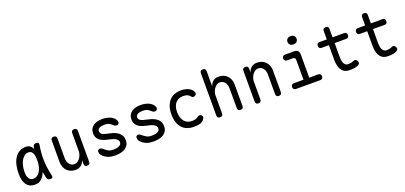

<svg xmlns="http://www.w3.org/2000/svg" viewBox="24 -1786 5952 2824"><g transform="rotate(-20 3000.0 -373.5)"><path d="M242 10Q206 10 174.5 -2Q143 -14 120 -41.5Q97 -69 83.5 -113.5Q70 -158 70 -224Q70 -293 84 -354.5Q98 -416 126.5 -461.5Q155 -507 198.5 -533.5Q242 -560 300 -560Q348 -560 375 -536Q397 -516 410 -487Q412 -502 414 -516Q418 -541 431 -550.5Q444 -560 465 -560Q489 -560 498.5 -549.5Q508 -539 504 -516Q494 -457 489 -399.5Q484 -342 485.5 -283.5Q487 -225 495.5 -163.5Q504 -102 520 -34Q525 -12 517 -1Q509 10 486 10Q463 10 449 -1Q435 -12 430 -34Q418 -83 410 -129Q404 -111 396 -94Q374 -48 336.5 -19Q299 10 242 10ZM251 -80Q282 -80 308.5 -96.5Q335 -113 354 -143Q373 -173 384 -215Q395 -257 395 -308Q395 -332 393.5 -360.5Q392 -389 384 -413Q376 -437 358.5 -453.5Q341 -470 308 -470Q277 -470 250 -450.5Q223 -431 203 -397Q183 -363 171.5 -316Q160 -269 160 -215Q160 -151 182.5 -115.5Q205 -80 251 -80Z M1015 -234V-515Q1015 -538 1026 -549Q1037 -560 1060 -560Q1083 -560 1094 -549Q1105 -538 1105 -515V-35Q1105 -12 1094 -1Q1083 10 1060 10Q1037 10 1026 -1Q1015 -12 1015 -35V-94Q1001 -46 967 -18Q933 10 878 10Q838 10 804.5 -3.5Q771 -17 746.5 -42Q722 -67 708.5 -102Q695 -137 695 -180V-515Q695 -538 706 -549Q717 -560 740 -560Q763 -560 774 -549Q785 -538 785 -515V-206Q785 -180 792 -156.5Q799 -133 812.5 -115Q826 -97 846 -86Q866 -75 893 -75Q920 -75 942.5 -91Q965 -107 981 -130.5Q997 -154 1006 -182Q1015 -210 1015 -234Z M1501 10Q1471 10 1443 6Q1415 2 1390.5 -7.5Q1366 -17 1343.5 -32.5Q1321 -48 1301 -71Q1291 -82 1286 -96Q1281 -110 1281 -124Q1281 -146 1293 -154Q1305 -162 1319 -162Q1330 -162 1339 -158Q1348 -154 1359 -144Q1391 -116 1421.5 -98Q1452 -80 1500 -80Q1517 -80 1539.5 -82Q1562 -84 1582 -91.5Q1602 -99 1616 -113Q1630 -127 1630 -150Q1630 -172 1616 -187.5Q1602 -203 1582 -213.5Q1562 -224 1539.5 -230.5Q1517 -237 1500 -240Q1466 -247 1431 -257Q1396 -267 1367.5 -285Q1339 -303 1320.5 -332Q1302 -361 1302 -406Q1302 -448 1318 -477Q1334 -506 1361 -524.5Q1388 -543 1424 -551.5Q1460 -560 1500 -560Q1565 -560 1618 -538.5Q1671 -517 1697 -475Q1704 -464 1706.5 -455Q1709 -446 1709 -439Q1709 -423 1699 -411Q1689 -399 1669 -399Q1660 -399 1648 -402.5Q1636 -406 1625 -417Q1601 -441 1573.5 -455.5Q1546 -470 1500 -470Q1478 -470 1458.5 -466.5Q1439 -463 1424 -455Q1409 -447 1400.5 -435.5Q1392 -424 1392 -407Q1392 -387 1402.5 -373.5Q1413 -360 1429.5 -352Q1446 -344 1465 -339Q1484 -334 1500 -331Q1538 -323 1577 -311.5Q1616 -300 1648 -280Q1680 -260 1700 -228.5Q1720 -197 1720 -149Q1720 -105 1702 -74.5Q1684 -44 1654 -25.5Q1624 -7 1584.5 1.5Q1545 10 1501 10Z M2101 10Q2071 10 2043 6Q2015 2 1990.5 -7.5Q1966 -17 1943.5 -32.5Q1921 -48 1901 -71Q1891 -82 1886 -96Q1881 -110 1881 -124Q1881 -146 1893 -154Q1905 -162 1919 -162Q1930 -162 1939 -158Q1948 -154 1959 -144Q1991 -116 2021.5 -98Q2052 -80 2100 -80Q2117 -80 2139.5 -82Q2162 -84 2182 -91.5Q2202 -99 2216 -113Q2230 -127 2230 -150Q2230 -172 2216 -187.5Q2202 -203 2182 -213.5Q2162 -224 2139.5 -230.5Q2117 -237 2100 -240Q2066 -247 2031 -257Q1996 -267 1967.5 -285Q1939 -303 1920.5 -332Q1902 -361 1902 -406Q1902 -448 1918 -477Q1934 -506 1961 -524.5Q1988 -543 2024 -551.5Q2060 -560 2100 -560Q2165 -560 2218 -538.5Q2271 -517 2297 -475Q2304 -464 2306.5 -455Q2309 -446 2309 -439Q2309 -423 2299 -411Q2289 -399 2269 -399Q2260 -399 2248 -402.5Q2236 -406 2225 -417Q2201 -441 2173.5 -455.5Q2146 -470 2100 -470Q2078 -470 2058.5 -466.5Q2039 -463 2024 -455Q2009 -447 2000.5 -435.5Q1992 -424 1992 -407Q1992 -387 2002.5 -373.5Q2013 -360 2029.5 -352Q2046 -344 2065 -339Q2084 -334 2100 -331Q2138 -323 2177 -311.5Q2216 -300 2248 -280Q2280 -260 2300 -228.5Q2320 -197 2320 -149Q2320 -105 2302 -74.5Q2284 -44 2254 -25.5Q2224 -7 2184.5 1.5Q2145 10 2101 10Z M2480 -274Q2480 -351 2500 -405Q2520 -459 2553.5 -493.5Q2587 -528 2632 -544Q2677 -560 2727 -560Q2765 -560 2795 -553.5Q2825 -547 2847.5 -536Q2870 -525 2886 -511Q2902 -497 2911 -482Q2925 -459 2921.5 -442Q2918 -425 2901 -415Q2883 -404 2867 -407Q2851 -410 2842 -425Q2831 -442 2804 -456Q2777 -470 2733 -470Q2697 -470 2667 -458Q2637 -446 2615.5 -422Q2594 -398 2582 -362.5Q2570 -327 2570 -279Q2570 -230 2582.5 -192.5Q2595 -155 2616.5 -130Q2638 -105 2668 -92.5Q2698 -80 2732 -80Q2758 -80 2786 -86.5Q2814 -93 2829 -108Q2841 -120 2858.5 -122Q2876 -124 2893 -110Q2899 -104 2902.5 -96.5Q2906 -89 2906 -80Q2906 -71 2901 -60.5Q2896 -50 2886 -38Q2873 -22 2855 -12.5Q2837 -3 2816.5 2Q2796 7 2774 8.5Q2752 10 2730 10Q2675 10 2629 -7Q2583 -24 2550 -58.5Q2517 -93 2498.5 -147Q2480 -201 2480 -274Z M3185 -316V-35Q3185 -12 3174 -1Q3163 10 3140 10Q3117 10 3106 -1Q3095 -12 3095 -35V-695Q3095 -718 3106 -729Q3117 -740 3140 -740Q3163 -740 3174 -729Q3185 -718 3185 -695V-456Q3199 -504 3233 -532Q3267 -560 3322 -560Q3362 -560 3395.5 -546.5Q3429 -533 3453.5 -508Q3478 -483 3491.5 -448Q3505 -413 3505 -370V-35Q3505 -12 3494 -1Q3483 10 3460 10Q3437 10 3426 -1Q3415 -12 3415 -35V-344Q3415 -370 3408 -393.5Q3401 -417 3387.5 -435Q3374 -453 3354 -464Q3334 -475 3307 -475Q3280 -475 3257.5 -459Q3235 -443 3219 -419.5Q3203 -396 3194 -368Q3185 -340 3185 -316Z M3785 -316V-35Q3785 -12 3774 -1Q3763 10 3740 10Q3717 10 3706 -1Q3695 -12 3695 -35V-515Q3695 -538 3706 -549Q3717 -560 3740 -560Q3763 -560 3774 -549Q3785 -538 3785 -515V-456Q3799 -504 3833 -532Q3867 -560 3922 -560Q3962 -560 3995.5 -546.5Q4029 -533 4053.5 -508Q4078 -483 4091.5 -448Q4105 -413 4105 -370V-35Q4105 -12 4094 -1Q4083 10 4060 10Q4037 10 4026 -1Q4015 -12 4015 -35V-344Q4015 -370 4008 -393.5Q4001 -417 3987.5 -435Q3974 -453 3954 -464Q3934 -475 3907 -475Q3880 -475 3857.5 -459Q3835 -443 3819 -419.5Q3803 -396 3794 -368Q3785 -340 3785 -316Z M4712 -90Q4732 -90 4743.5 -77.5Q4755 -65 4755 -45Q4755 -25 4743.5 -12.5Q4732 0 4712 0H4328Q4308 0 4296.5 -12.5Q4285 -25 4285 -45Q4285 -65 4296.5 -77.5Q4308 -90 4328 -90H4480V-400Q4480 -420 4470 -430Q4460 -440 4440 -440H4349Q4329 -440 4317 -452.5Q4305 -465 4305 -485Q4305 -505 4317 -517.5Q4329 -530 4349 -530H4490Q4531 -530 4550.5 -510.5Q4570 -491 4570 -450V-90ZM4520 -629Q4487 -629 4468 -646Q4449 -663 4449 -692Q4449 -722 4468 -739.5Q4487 -757 4520 -757Q4553 -757 4572 -739.5Q4591 -722 4591 -692Q4591 -663 4572 -646Q4553 -629 4520 -629Z M5279 -530Q5299 -530 5309.5 -517.5Q5320 -505 5320 -485Q5320 -465 5309.5 -452.5Q5299 -440 5279 -440H5095V-224Q5095 -152 5116.5 -116Q5138 -80 5180 -80Q5200 -80 5219 -83Q5238 -86 5261 -97Q5281 -108 5296.5 -102.5Q5312 -97 5323 -78Q5335 -58 5330.5 -41.5Q5326 -25 5307 -15Q5277 1 5242 5.5Q5207 10 5165 10Q5129 10 5099.5 -3Q5070 -16 5049 -42.5Q5028 -69 5016.5 -110Q5005 -151 5005 -207V-440H4888Q4868 -440 4857.5 -452.5Q4847 -465 4847 -485Q4847 -505 4857.5 -517.5Q4868 -530 4888 -530H5005V-660Q5005 -683 5016 -694Q5027 -705 5050 -705Q5073 -705 5084 -694Q5095 -683 5095 -660V-530Z M5879 -530Q5899 -530 5909.5 -517.5Q5920 -505 5920 -485Q5920 -465 5909.5 -452.5Q5899 -440 5879 -440H5695V-224Q5695 -152 5716.5 -116Q5738 -80 5780 -80Q5800 -80 5819 -83Q5838 -86 5861 -97Q5881 -108 5896.5 -102.5Q5912 -97 5923 -78Q5935 -58 5930.5 -41.5Q5926 -25 5907 -15Q5877 1 5842 5.5Q5807 10 5765 10Q5729 10 5699.5 -3Q5670 -16 5649 -42.5Q5628 -69 5616.5 -110Q5605 -151 5605 -207V-440H5488Q5468 -440 5457.5 -452.5Q5447 -465 5447 -485Q5447 -505 5457.5 -517.5Q5468 -530 5488 -530H5605V-660Q5605 -683 5616 -694Q5627 -705 5650 -705Q5673 -705 5684 -694Q5695 -683 5695 -660V-530Z"/></g></svg>

Font: Maple Mono NF
Style: Regular
Weight: 400
Monospace: yes
Designer: subframe7536
Version: Version 7.000